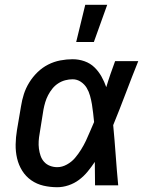

<svg xmlns="http://www.w3.org/2000/svg" viewBox="-20 -776 640 804"><path d="M220 8Q190 8 162 1.5Q134 -5 111 -21Q88 -37 73 -61Q58 -85 51.5 -113Q45 -141 45.5 -171Q46 -201 51 -231L68 -331Q72 -357 80 -382Q88 -407 102.5 -430.5Q117 -454 137 -473.5Q157 -493 181.5 -505.5Q206 -518 232.5 -523Q259 -528 284 -528Q310 -528 334 -519.5Q358 -511 375.5 -494Q393 -477 405 -455.5Q417 -434 425 -411Q433 -438 442.5 -465.5Q452 -493 462 -520H559Q532 -453 506.5 -385.5Q481 -318 454 -252Q460 -189 464.5 -126Q469 -63 475 0H378Q378 -24 377.5 -48.5Q377 -73 377 -98Q363 -77 347 -57.5Q331 -38 311 -23Q291 -8 267 0Q243 8 220 8ZM220 -76Q240 -76 260 -87Q280 -98 294 -114.5Q308 -131 319.5 -149.5Q331 -168 340 -187Q349 -206 357 -225.5Q365 -245 374 -265Q372 -284 370 -302.5Q368 -321 365 -339Q362 -357 357 -375Q352 -393 343 -408Q334 -423 318.5 -433.5Q303 -444 284 -444Q269 -444 253.5 -440Q238 -436 224 -427Q210 -418 199.5 -405Q189 -392 181.5 -377.5Q174 -363 169.5 -348Q165 -333 162 -317L146 -217Q143 -201 142 -185Q141 -169 143 -153.5Q145 -138 150 -123.5Q155 -109 165 -98Q175 -87 189.5 -81.5Q204 -76 220 -76ZM299 -600 337 -756H429L373 -600Z"/></svg>

Font: Iosevka Aile Medium Oblique
Style: Regular
Weight: 500
Italic angle: -9°
Designer: Belleve Invis
Foundry: Belleve Invis
Version: Version 31.1.0; ttfautohint (v1.8.4)